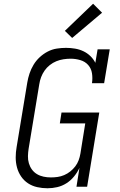

<svg xmlns="http://www.w3.org/2000/svg" viewBox="-20 -999 640 1027"><path d="M234 8Q206 8 179 2Q152 -4 130 -18.5Q108 -33 93 -55Q78 -77 71 -103Q64 -129 64 -157Q64 -185 69 -213L126 -558Q130 -582 138 -606Q146 -630 159.5 -652.5Q173 -675 192.5 -693Q212 -711 235 -723Q258 -735 283 -739Q308 -743 333 -743Q357 -743 381 -739Q405 -735 426 -725Q447 -715 463.5 -699Q480 -683 490 -663L502 -735H567L537 -554H472Q476 -581 472 -607Q468 -633 451.5 -651.5Q435 -670 409.5 -677.5Q384 -685 358 -685Q339 -685 319.5 -682Q300 -679 281.5 -671.5Q263 -664 246.5 -651Q230 -638 218.5 -621.5Q207 -605 200 -586.5Q193 -568 190 -548L133 -203Q130 -184 129.5 -164Q129 -144 134.5 -125.5Q140 -107 151 -92Q162 -77 178 -67.5Q194 -58 213 -54Q232 -50 252 -50Q270 -50 288 -52.5Q306 -55 323.5 -62.5Q341 -70 356 -82Q371 -94 382.5 -109Q394 -124 400.5 -141.5Q407 -159 410 -177L436 -339H300L309 -397H511L446 0H389L405 -101Q394 -77 376 -55Q358 -33 335 -18.5Q312 -4 286 2Q260 8 234 8ZM366 -796 327 -834 478 -979 526 -931Z"/></svg>

Font: Iosevka Curly Slab LtExObl
Style: Regular
Weight: 300
Width: 7
Italic angle: -9°
Monospace: yes
Designer: Belleve Invis
Foundry: Belleve Invis
Version: Version 11.1.0; ttfautohint (v1.8.3)